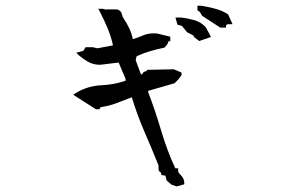

<svg xmlns="http://www.w3.org/2000/svg" viewBox="-20 -732 1040 670"><path d="M533.2 -143.1V-154.8Q509.3 -214.4 482.9 -274.9Q458 -333 439.9 -392.6Q413.1 -381.8 386.7 -372.1Q360.4 -362.3 331.1 -357.9L326.7 -350.6H317.4H314.9L235.4 -401.4L246.1 -408.2Q286.6 -432.6 335 -434.6Q377.9 -436.5 418 -450.2L418.5 -456.1L394 -513.7L329.1 -505.9Q305.7 -505.9 287.4 -516.4Q269 -526.9 256.3 -538.1L246.1 -547.9L271 -554.7L278.8 -567.4H302.7L320.3 -563.5L374 -573.7V-575.2Q367.2 -605.5 355.5 -633.3Q343.8 -661.6 329.1 -689.9L323.2 -701.2H338.9L351.6 -698.2V-699.2H389.2Q403.3 -694.3 405.8 -681.6Q406.7 -674.8 410.2 -669.4Q436.5 -631.3 443.4 -595.7H444.3Q461.9 -600.6 478.8 -608.2Q495.6 -615.7 517.1 -615.7Q522 -615.7 527.8 -615.2L574.2 -604V-597.7V-587.9H568.4L563.5 -576.7L554.2 -565.9Q496.1 -553.7 463.4 -538.6Q460 -536.6 456.1 -534.7L453.6 -522L471.7 -472.7H476.1Q477.1 -476.1 480 -479Q482.9 -481.9 486.6 -482.7Q490.2 -483.4 491.2 -483.9L493.2 -488.3L586.4 -490.2L613.3 -479V-469.2L602.1 -454.6L588.9 -441.4L497.1 -415V-410.6Q522.5 -343.8 542.7 -275.1Q563 -206.5 591.8 -144.5H601.6V-136.7Q601.6 -129.4 609.9 -122.1Q623 -109.4 623 -94.7V-88.9L596.2 -81.5L578.1 -87.9L561.5 -102.1L557.1 -119.1L543.5 -121.1L541.5 -129.9Q533.2 -133.3 533.2 -143.1ZM612.3 -670.9Q618.7 -670.4 632.6 -667.7Q646.5 -665 655.5 -662.4Q664.6 -659.7 671.4 -656.7Q686 -649.9 697.8 -637.2L716.3 -603L675.3 -588.9L656.2 -603.5V-607.4L632.8 -619.6L614.7 -641.6L599.1 -646L592.3 -670.9ZM668.9 -695.8V-711.9H683.1Q730.5 -703.6 752.9 -694.3Q763.7 -689.5 775.9 -682.1L791.5 -647.5H774.4L768.6 -644V-635.7H751H748.5L685.5 -676.8L676.8 -690.9Z"/></svg>

Font: Bakudai
Style: Bold
Weight: 700
Version: Version 1.48